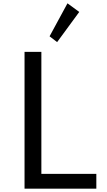

<svg xmlns="http://www.w3.org/2000/svg" viewBox="-20 -1138 646 1158"><path d="M128 0V-825H229.5V-89.5H561V0ZM324.5 -884 279 -919 387 -1118 458 -1066Z"/></svg>

Font: Spartan Thin Medium
Style: Regular
Weight: 500
Version: Version 1.004